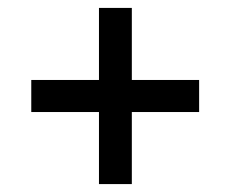

<svg xmlns="http://www.w3.org/2000/svg" viewBox="-20 -577 582 485"><path d="M59 -294H230V-112H313V-294H483V-375H313V-557H230V-375H59Z"/></svg>

Font: Outfit
Style: Regular
Weight: 400
Designer: Rodrigo Fuenzalida
Foundry: fragTYPE
Version: Version 1.100;gftools[0.9.27]